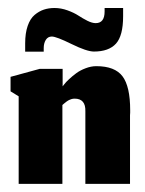

<svg xmlns="http://www.w3.org/2000/svg" viewBox="-20 -453 356 473"><path d="M87.7 -325.7V-334.7Q87.7 -346.3 92.8 -354.7Q98 -363 107.7 -363Q118.7 -363 156.3 -344.5Q194 -326 211.3 -326Q248 -326 265.7 -345.5Q283.3 -365 283.3 -413V-433.3H237.7V-424.7Q237.7 -396 215.7 -396Q207 -396 195.3 -401.8Q183.7 -407.7 173 -414.7Q162.3 -421.7 146.3 -427.5Q130.3 -433.3 114.3 -433.3Q100 -433.3 88 -429.3Q76 -425.3 65.2 -416.2Q54.3 -407 48.2 -389.2Q42 -371.3 42 -346.3V-325.7ZM133.7 0V-194.3Q134.3 -195 136.2 -196.5Q138 -198 138.8 -198.7Q139.7 -199.3 141.5 -200.8Q143.3 -202.3 144.3 -203Q145.3 -203.7 147 -204.8Q148.7 -206 150 -206.5Q151.3 -207 153.2 -207.8Q155 -208.7 156.5 -209Q158 -209.3 159.8 -209.7Q161.7 -210 163.7 -210Q191.3 -210 190.3 -178.7V0H300.3V-169Q300.3 -171.3 300.7 -175.3Q300.7 -179.3 300.7 -181.3Q300.7 -240 281.8 -265Q263 -290 217.3 -290Q204.3 -290 190.8 -284.8Q177.3 -279.7 167.7 -272.5Q158 -265.3 150.2 -258Q142.3 -250.7 138.3 -245.3L134.3 -240.3V-283.3H77.7L6 -263.7V-228L26 -215.7V0Z"/></svg>

Font: Jomhuria
Style: Regular
Weight: 400
Designer: Arabic design by Kourosh Beigpour, Latin design by Eben Sorkin, engineering by Lasse Fister and Khaled Hosney
Version: Version 1.0000